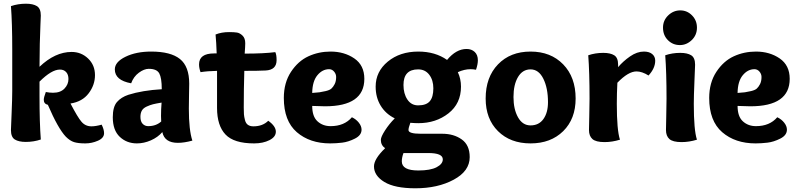

<svg xmlns="http://www.w3.org/2000/svg" viewBox="-20 -763 4306 1035"><path d="M193 -403Q277 -483 366 -483Q418 -483 455 -447.5Q492 -412 492 -358Q492 -305 458 -260Q424 -215 360 -205Q399 -130 419 -107Q440 -82 473 -82Q496 -82 528 -91Q541 -65 541 -45Q541 -19 508 -4.5Q475 10 440 10Q401 10 379 3Q357 -4 335 -26Q293 -70 238 -198Q216 -203 216 -225Q216 -238 227 -267Q247 -263 266 -263Q306 -263 327.5 -285.5Q349 -308 349 -337Q349 -361 336.5 -374.5Q324 -388 303 -388Q258 -388 193 -323V-245Q193 -102 200 -11Q162 2 119 2Q81 2 60 -11Q39 -24 39 -62Q39 -68 42.5 -150Q46 -232 46 -273V-496Q46 -639 39 -730Q77 -743 120 -743Q158 -743 179 -730Q200 -717 200 -679Q200 -672 198 -631Q196 -590 194.5 -526.5Q193 -463 193 -403Z M687 -314Q599 -330 599 -389Q599 -429 656.5 -457Q714 -485 795 -485Q900 -485 950 -445Q1000 -405 1000 -312Q1000 -304 999 -253Q998 -202 998 -177Q998 -62 1017 -5Q973 7 939 7Q867 7 855 -51Q831 -23 793.5 -6.5Q756 10 718 10Q663 10 625.5 -25.5Q588 -61 588 -131Q588 -187 610.5 -213Q633 -239 672 -252Q748 -276 852 -282Q852 -343 838.5 -367.5Q825 -392 782 -392Q757 -392 728.5 -371Q700 -350 687 -314ZM851 -210Q821 -205 805 -201Q789 -197 770.5 -188.5Q752 -180 744.5 -166.5Q737 -153 737 -133Q737 -108 749 -95.5Q761 -83 779 -83Q821 -83 849 -108Q848 -117 848 -138Q848 -174 851 -210Z M1150 -181V-381Q1098 -380 1061 -374Q1053 -396 1053 -416Q1053 -475 1134 -475H1148Q1146 -536 1142 -577Q1174 -590 1215 -590Q1242 -590 1257.5 -587.5Q1273 -585 1287.5 -571Q1302 -557 1302 -530Q1302 -514 1299 -474Q1403 -474 1464 -482Q1471 -468 1471 -439Q1471 -386 1412 -383Q1374 -381 1297 -381Q1294 -282 1294 -183Q1294 -159 1295 -146.5Q1296 -134 1300.5 -116Q1305 -98 1316.5 -90Q1328 -82 1346 -82Q1396 -82 1426 -112Q1467 -83 1467 -53Q1467 -25 1432.5 -7.5Q1398 10 1350 10Q1241 10 1195.5 -38Q1150 -86 1150 -181Z M1762 -485Q1836 -485 1890 -448Q1944 -411 1944 -338Q1944 -190 1732 -190Q1713 -190 1663 -192Q1663 -135 1691.5 -109Q1720 -83 1762 -83Q1836 -83 1877 -131Q1900 -120 1914.5 -101.5Q1929 -83 1929 -64Q1929 -34 1893.5 -16Q1858 2 1824.5 6Q1791 10 1760 10Q1650 10 1580 -50.5Q1510 -111 1510 -235Q1510 -317 1548.5 -375.5Q1587 -434 1642.5 -459.5Q1698 -485 1762 -485ZM1754 -390Q1718 -390 1691 -357.5Q1664 -325 1663 -262Q1691 -264 1702.5 -265.5Q1714 -267 1735.5 -272Q1757 -277 1766.5 -285.5Q1776 -294 1784 -309.5Q1792 -325 1792 -348Q1792 -364 1781 -377Q1770 -390 1754 -390Z M2235 -99Q2218 -99 2192 -101Q2182 -74 2182 -62Q2182 -42 2248 -42H2364Q2426 -42 2469 -11.5Q2512 19 2512 84Q2512 159 2426 205.5Q2340 252 2219 252Q2108 252 2052 218Q1996 184 1996 134Q1996 94 2056 36Q2033 20 2033 -9Q2033 -25 2055.5 -60Q2078 -95 2108 -125Q2059 -149 2032 -193.5Q2005 -238 2005 -296Q2005 -377 2070.5 -431Q2136 -485 2235 -485Q2326 -485 2390 -440Q2439 -499 2495 -499Q2522 -499 2539 -483Q2556 -467 2556 -438Q2556 -417 2546 -387Q2531 -390 2517 -390Q2483 -390 2448 -374Q2465 -338 2465 -296Q2465 -205 2397.5 -152Q2330 -99 2235 -99ZM2316 -287Q2316 -331 2294 -360Q2272 -389 2234 -389Q2155 -389 2155 -305Q2155 -258 2176 -226.5Q2197 -195 2234 -195Q2278 -195 2297 -217.5Q2316 -240 2316 -287ZM2289 62H2155Q2146 86 2146 107Q2146 156 2235 156Q2300 156 2333.5 138.5Q2367 121 2367 96Q2367 62 2289 62Z M2598 -232Q2598 -347 2664.5 -416Q2731 -485 2840 -485Q2949 -485 3016 -416Q3083 -347 3083 -232Q3083 -122 3016 -56Q2949 10 2840 10Q2731 10 2664.5 -56Q2598 -122 2598 -232ZM2934 -212Q2934 -288 2909 -338.5Q2884 -389 2840 -389Q2797 -389 2772.5 -348Q2748 -307 2748 -240Q2748 -174 2772.5 -130.5Q2797 -87 2840 -87Q2885 -87 2909.5 -121.5Q2934 -156 2934 -212Z M3232 -478Q3270 -478 3291 -465Q3312 -452 3312 -414V-401Q3339 -433 3376.5 -459Q3414 -485 3451 -485Q3480 -485 3496 -471.5Q3512 -458 3512 -436Q3512 -395 3476 -356Q3441 -378 3411 -378Q3367 -378 3308 -317Q3305 -258 3305 -203Q3305 -61 3322 -10Q3280 3 3239 3Q3192 3 3173.5 -13.5Q3155 -30 3155 -62Q3155 -78 3156.5 -137Q3158 -196 3158 -231Q3158 -374 3151 -465Q3189 -478 3232 -478Z M3645 -520Q3607 -520 3580.5 -546.5Q3554 -573 3554 -614Q3554 -653 3582 -680Q3610 -707 3647 -707Q3684 -707 3710.5 -680Q3737 -653 3737 -614Q3737 -574 3709 -547Q3681 -520 3645 -520ZM3647 -478Q3685 -478 3706 -465Q3727 -452 3727 -414Q3727 -408 3723.5 -326Q3720 -244 3720 -203Q3720 -61 3737 -10Q3695 3 3654 3Q3607 3 3588.5 -13.5Q3570 -30 3570 -62Q3570 -78 3571.5 -137Q3573 -196 3573 -231Q3573 -374 3566 -465Q3604 -478 3647 -478Z M4055 -485Q4129 -485 4183 -448Q4237 -411 4237 -338Q4237 -190 4025 -190Q4006 -190 3956 -192Q3956 -135 3984.5 -109Q4013 -83 4055 -83Q4129 -83 4170 -131Q4193 -120 4207.5 -101.5Q4222 -83 4222 -64Q4222 -34 4186.5 -16Q4151 2 4117.5 6Q4084 10 4053 10Q3943 10 3873 -50.5Q3803 -111 3803 -235Q3803 -317 3841.5 -375.5Q3880 -434 3935.5 -459.5Q3991 -485 4055 -485ZM4047 -390Q4011 -390 3984 -357.5Q3957 -325 3956 -262Q3984 -264 3995.5 -265.5Q4007 -267 4028.5 -272Q4050 -277 4059.5 -285.5Q4069 -294 4077 -309.5Q4085 -325 4085 -348Q4085 -364 4074 -377Q4063 -390 4047 -390Z"/></svg>

Font: Overlock
Style: Black
Weight: 900
Designer: Dario Muhafara
Foundry: Dario Manuel Muhafara
Version: Version 1.001